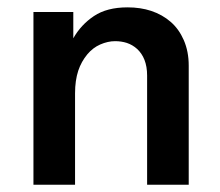

<svg xmlns="http://www.w3.org/2000/svg" viewBox="-20 -507 605 527"><path d="M71.8 -474.1H181.2V-401.9Q202.1 -439 237.8 -462.9Q273.4 -486.8 330.1 -486.8Q365.7 -486.8 395 -477.1Q425.8 -466.8 448.7 -446.8Q471.2 -427.2 484.4 -397Q498 -365.7 498 -327.1V0H383.8V-299.8Q383.8 -324.2 376.5 -342.8Q369.6 -360.4 356.4 -372.6Q344.2 -383.8 328.1 -389.2Q313 -394 295.9 -394Q275.9 -394 254.9 -384.8Q234.9 -376 219.7 -357.9Q203.1 -337.9 194.8 -313Q186 -286.1 186 -251V0H71.8Z"/></svg>

Font: Post Grotesk Medium
Style: Medium
Weight: 500
Version: Version 1.0